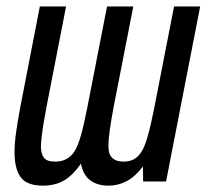

<svg xmlns="http://www.w3.org/2000/svg" viewBox="-20 -567 645 600"><path d="M112.8 13.2Q82.5 13.2 62.5 2.4Q42.5 -8.3 32.7 -37.1Q25.4 -59.1 25.4 -91.3Q25.4 -117.7 30 -151.6Q34.7 -185.5 43 -230L104.5 -546.9H186.5L125.5 -233.9Q120.1 -205.1 116.5 -183.8Q112.8 -162.6 110.4 -140.1Q109.4 -131.3 108.6 -123.5Q107.9 -115.7 107.9 -108.9Q107.9 -86.9 116.9 -74.5Q126 -62 151.9 -62Q172.4 -62 187 -69.8Q201.7 -77.6 211.4 -91.8Q223.1 -108.9 233.2 -144.8Q243.2 -180.7 253.4 -233.9L314.5 -546.9H396.5L335.4 -233.9Q327.1 -190.4 323 -160.4Q318.8 -130.4 318.8 -111.8Q318.8 -98.1 321.3 -89.4Q324.7 -77.6 335.4 -69.8Q346.2 -62 366.7 -62Q383.8 -62 396 -68.1Q408.2 -74.2 416.7 -85.2Q425.3 -96.2 431.2 -110.6Q437 -125 441.9 -142.1Q452.1 -178.7 462.9 -233.9L523.9 -546.9H605.5L499 0H427.2L426.8 -46.9Q402.8 -15.1 376 -1Q349.1 13.2 318.4 13.2Q284.7 13.2 262.2 -3.4Q239.7 -20 232.9 -55.7Q209 -20.5 181.2 -3.7Q153.3 13.2 112.8 13.2Z"/></svg>

Font: Hack
Style: Italic
Weight: 400
Italic angle: -11°
Monospace: yes
Designer: Christopher Simpkins
Foundry: Christopher Simpkins
Version: Version 2.019; ttfautohint (v1.4.1) -l 4 -r 80 -G 350 -x 0 -